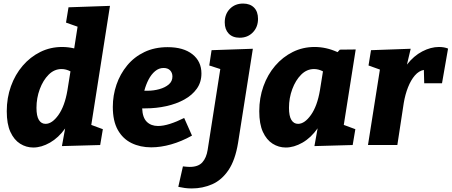

<svg xmlns="http://www.w3.org/2000/svg" viewBox="-20 -815 2538 1079"><path d="M167 14Q127 14 93 -7.5Q59 -29 38.5 -73.5Q18 -118 18 -190Q18 -265 41.5 -330.5Q65 -396 107.5 -445.5Q150 -495 206.5 -523Q263 -551 329 -551Q363 -551 397 -543L416 -665L351 -688L365 -774L598 -782L493 -113L558 -89L543 0L328 6L346 -93Q309 -41 261 -13.5Q213 14 167 14ZM236 -119Q273 -119 308.5 -169Q344 -219 359 -308L376 -414Q351 -427 326 -427Q285 -427 253.5 -395.5Q222 -364 203.5 -314Q185 -264 185 -209Q185 -163 198.5 -141Q212 -119 236 -119Z M830 13Q768 13 719 -11Q670 -35 642 -85Q614 -135 614 -214Q614 -279 634.5 -339Q655 -399 694.5 -447Q734 -495 791.5 -522.5Q849 -550 922 -550Q1011 -550 1061.5 -510Q1112 -470 1112 -402Q1112 -353 1086 -316.5Q1060 -280 1015.5 -255.5Q971 -231 914.5 -218.5Q858 -206 797 -206Q788 -206 779 -206Q781 -154 805 -130.5Q829 -107 868 -107Q898 -107 935.5 -119Q973 -131 1015 -152L1059 -53Q1000 -20 941.5 -3.5Q883 13 830 13ZM899 -433Q873 -433 851.5 -415Q830 -397 815 -368Q800 -339 791 -305Q798 -305 808 -305Q843 -305 875.5 -314Q908 -323 928.5 -340.5Q949 -358 949 -385Q949 -406 936 -419.5Q923 -433 899 -433Z M982 235 1008 120Q1018 121 1027.5 122Q1037 123 1046 123Q1094 123 1117 97.5Q1140 72 1147 27L1218 -427L1156 -447L1169 -533L1401 -541L1318 -13Q1302 85 1264 141Q1226 197 1172.5 220.5Q1119 244 1058 244Q1036 244 1018.5 241.5Q1001 239 982 235ZM1327 -603Q1287 -603 1265 -626.5Q1243 -650 1243 -689Q1243 -736 1272 -765.5Q1301 -795 1346 -795Q1385 -795 1407.5 -772.5Q1430 -750 1430 -709Q1430 -663 1401 -633Q1372 -603 1327 -603Z M1586 14Q1546 14 1512 -7.5Q1478 -29 1457.5 -73.5Q1437 -118 1437 -190Q1437 -265 1460.5 -330.5Q1484 -396 1526.5 -445.5Q1569 -495 1625.5 -523Q1682 -551 1748 -551Q1780 -551 1812 -544Q1844 -537 1877 -522L1890 -536L1979 -537L1912 -113L1977 -89L1962 0L1747 6L1765 -94Q1728 -41 1680 -13.5Q1632 14 1586 14ZM1655 -119Q1692 -119 1727.5 -169Q1763 -219 1778 -308L1795 -414Q1770 -427 1745 -427Q1704 -427 1672.5 -395.5Q1641 -364 1622.5 -314Q1604 -264 1604 -209Q1604 -163 1617.5 -141Q1631 -119 1655 -119Z M2048 0 2115 -424 2051 -447 2065 -533 2288 -541 2267 -452Q2305 -501 2353 -526Q2401 -551 2447 -551Q2476 -551 2498 -542L2464 -347H2364L2362 -422Q2334 -417 2311.5 -391Q2289 -365 2273 -324.5Q2257 -284 2249 -236L2213 0Z"/></svg>

Font: Bitter ExtraBold
Style: Italic
Weight: 800
Italic angle: -9°
Designer: Sol Matas, and Bitter project Authors
Foundry: Sol Matas
Version: Version 2.001